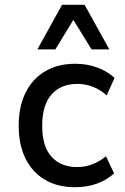

<svg xmlns="http://www.w3.org/2000/svg" viewBox="-20 -772 523 801"><path d="M293 9Q221 9 168.5 -21.5Q116 -52 87 -109.5Q58 -167 58 -248Q58 -328 87 -386Q116 -444 169 -475Q222 -506 293 -506Q344 -506 386.5 -490Q429 -474 458 -447L425 -374Q400 -397 368.5 -409.5Q337 -422 303 -422Q234 -422 195 -378Q156 -334 156 -247Q156 -161 195 -118Q234 -75 302 -75Q337 -75 367.5 -87.5Q398 -100 422 -120L456 -49Q428 -22 386 -6.5Q344 9 293 9ZM136 -566 239 -752H333L436 -566H362L286 -689L211 -566Z"/></svg>

Font: Nunito Sans 7pt SemiCondensed Medium
Style: Regular
Weight: 500
Width: 4
Designer: Vernon Adams
Foundry: Vernon Adams
Version: Version 3.101;gftools[0.9.27]